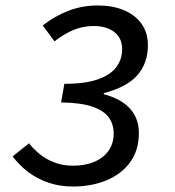

<svg xmlns="http://www.w3.org/2000/svg" viewBox="-20 -669 640 701"><path d="M246 12Q198 12 157 -2Q116 -16 83.5 -40.5Q51 -65 26 -98L86 -146Q103 -124 126 -105.5Q149 -87 179.5 -75.5Q210 -64 247 -64Q289 -64 322.5 -77.5Q356 -91 375.5 -117.5Q395 -144 395 -182Q395 -216 376.5 -241Q358 -266 316 -280Q274 -294 203 -295L215 -363Q292 -363 338 -379.5Q384 -396 405 -424.5Q426 -453 426 -489Q426 -530 397.5 -552Q369 -574 322 -574Q282 -574 247 -559Q212 -544 179 -518L136 -576Q179 -610 229.5 -629.5Q280 -649 337 -649Q391 -649 432 -632Q473 -615 496.5 -582.5Q520 -550 520 -504Q520 -439 482 -395Q444 -351 359 -329V-325Q423 -308 455 -272Q487 -236 487 -184Q487 -120 455 -76.5Q423 -33 368.5 -10.5Q314 12 246 12Z"/></svg>

Font: Source Code Pro ExtraLight Medium
Style: Italic
Weight: 500
Italic angle: -11°
Monospace: yes
Version: Version 1.016;hotconv 1.0.116;makeotfexe 2.5.65601